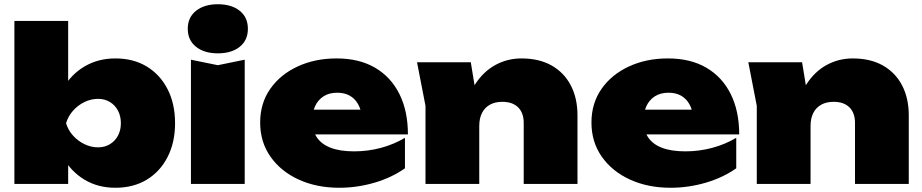

<svg xmlns="http://www.w3.org/2000/svg" viewBox="-20 -869 4354 907"><path d="M48 -770H302V-428L271 -365V-195L302 -140V0H48ZM227 -287Q237 -381 276.5 -449.5Q316 -518 380 -555.5Q444 -593 525 -593Q610 -593 673 -555Q736 -517 771.5 -448Q807 -379 807 -287Q807 -196 771.5 -127Q736 -58 673 -20Q610 18 525 18Q443 18 379.5 -20Q316 -58 277 -126.5Q238 -195 227 -287ZM551 -287Q551 -320 537.5 -346Q524 -372 499.5 -387Q475 -402 443 -402Q410 -402 379 -387Q348 -372 325 -346Q302 -320 292 -287Q302 -254 325 -228.5Q348 -203 379 -188Q410 -173 443 -173Q475 -173 499.5 -188Q524 -203 537.5 -228.5Q551 -254 551 -287Z M882 -587 1009 -561 1136 -587V0H882ZM1009 -617Q945 -617 906 -648Q867 -679 867 -733Q867 -787 906 -818Q945 -849 1009 -849Q1074 -849 1112.5 -818Q1151 -787 1151 -733Q1151 -679 1112.5 -648Q1074 -617 1009 -617Z M1583 18Q1476 18 1391.5 -20.5Q1307 -59 1258 -128.5Q1209 -198 1209 -290Q1209 -381 1256.5 -449Q1304 -517 1386 -555Q1468 -593 1570 -593Q1677 -593 1752 -549Q1827 -505 1867 -424.5Q1907 -344 1907 -234H1417V-351H1759L1691 -313Q1686 -352 1671 -378Q1656 -404 1631.5 -417.5Q1607 -431 1573 -431Q1535 -431 1508.5 -414Q1482 -397 1468.5 -367.5Q1455 -338 1455 -301Q1455 -253 1476.5 -220.5Q1498 -188 1542 -171Q1586 -154 1653 -154Q1718 -154 1779.5 -170.5Q1841 -187 1893 -218V-74Q1829 -29 1747.5 -5.5Q1666 18 1583 18Z M1950 -575H2204L2244 -330V0H1990V-369ZM2443 -593Q2527 -593 2586 -559.5Q2645 -526 2676.5 -465.5Q2708 -405 2708 -324V0H2454V-288Q2454 -336 2427.5 -362Q2401 -388 2353 -388Q2319 -388 2294.5 -374.5Q2270 -361 2257 -335.5Q2244 -310 2244 -274L2169 -312Q2183 -406 2223 -468.5Q2263 -531 2320 -562Q2377 -593 2443 -593Z M3148 18Q3041 18 2956.5 -20.5Q2872 -59 2823 -128.5Q2774 -198 2774 -290Q2774 -381 2821.5 -449Q2869 -517 2951 -555Q3033 -593 3135 -593Q3242 -593 3317 -549Q3392 -505 3432 -424.5Q3472 -344 3472 -234H2982V-351H3324L3256 -313Q3251 -352 3236 -378Q3221 -404 3196.5 -417.5Q3172 -431 3138 -431Q3100 -431 3073.5 -414Q3047 -397 3033.5 -367.5Q3020 -338 3020 -301Q3020 -253 3041.5 -220.5Q3063 -188 3107 -171Q3151 -154 3218 -154Q3283 -154 3344.5 -170.5Q3406 -187 3458 -218V-74Q3394 -29 3312.5 -5.5Q3231 18 3148 18Z M3515 -575H3769L3809 -330V0H3555V-369ZM4008 -593Q4092 -593 4151 -559.5Q4210 -526 4241.5 -465.5Q4273 -405 4273 -324V0H4019V-288Q4019 -336 3992.5 -362Q3966 -388 3918 -388Q3884 -388 3859.5 -374.5Q3835 -361 3822 -335.5Q3809 -310 3809 -274L3734 -312Q3748 -406 3788 -468.5Q3828 -531 3885 -562Q3942 -593 4008 -593Z"/></svg>

Font: Unbounded Black
Style: Regular
Weight: 900
Designer: Luke Prowse, Jean-Baptiste Morizot, Fátima Lázaro, Florian Runge
Foundry: NaN
Version: Version 1.701;gftools[0.9.28.dev5+ged2979d]